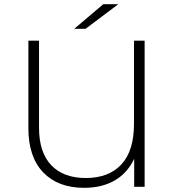

<svg xmlns="http://www.w3.org/2000/svg" viewBox="-20 -895 835 920"><path d="M673 -700V0H623V-134Q590 -65 529 -30Q468 5 383 5Q258 5 187 -69Q116 -143 116 -281V-700H167V-283Q167 -165 225.5 -103.5Q284 -42 391 -42Q501 -42 561.5 -107Q622 -172 622 -301V-700ZM475 -875H547L390 -757H336Z"/></svg>

Font: Montserrat Alternates Light
Style: Regular
Weight: 300
Designer: Julieta Ulanovsky
Foundry: Julieta Ulanovsky
Version: Version 7.200